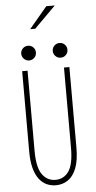

<svg xmlns="http://www.w3.org/2000/svg" viewBox="-68 -1121 587 1171"><g transform="rotate(-5 225.0 -535.5)"><path d="M226 11Q195.5 11 169.2 -1Q143 -13 123.2 -39Q103.5 -65 92.2 -106.8Q81 -148.5 81 -208V-700H114V-210Q114 -107.5 145 -64.8Q176 -22 226 -22Q277 -22 307 -64.5Q337 -107 337 -208V-700H370V-208Q370 -128.5 351 -80.5Q332 -32.5 299.5 -10.8Q267 11 226 11ZM129.5 -761.5Q111 -761.5 97.8 -774.8Q84.5 -788 84.5 -806.5Q84.5 -825.5 97.8 -838.5Q111 -851.5 129.5 -851.5Q148.5 -851.5 161.5 -838.5Q174.5 -825.5 174.5 -806.5Q174.5 -788 161.5 -774.8Q148.5 -761.5 129.5 -761.5ZM322.5 -761.5Q304 -761.5 290.8 -774.8Q277.5 -788 277.5 -806.5Q277.5 -825.5 290.8 -838.5Q304 -851.5 322.5 -851.5Q341.5 -851.5 354.5 -838.5Q367.5 -825.5 367.5 -806.5Q367.5 -788 354.5 -774.8Q341.5 -761.5 322.5 -761.5ZM152 -951 262 -1082H314L183 -951Z"/></g></svg>

Font: League Mono Thin Condensed
Style: Regular
Weight: 100
Width: 1
Designer: Tyler Finck
Foundry: The League of Moveable Type / Tyler Finck
Version: Version 2.300;RELEASE